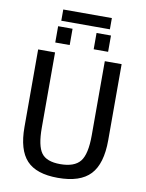

<svg xmlns="http://www.w3.org/2000/svg" viewBox="-97 -964 795 1043"><g transform="rotate(10 300.0 -443.0)"><path d="M529.8 -239.3Q529.8 -108.9 474.1 -49.6Q418.5 9.8 295.4 9.8Q176.3 9.8 122.8 -47.6Q69.3 -105 69.3 -230.5V-658.7H162.6V-243.2Q162.6 -143.6 191.2 -104.7Q219.7 -65.9 294.9 -65.9Q373.5 -65.9 405.3 -106Q437 -146 437 -249.5V-658.7H529.8ZM366.2 -711.9V-801.8H445.8V-711.9ZM154.3 -711.9V-801.8H233.9V-711.9ZM434.1 -834H166V-896H434.1Z"/></g></svg>

Font: Cousine
Style: Regular
Weight: 400
Monospace: yes
Designer: Steve Matteson
Foundry: Ascender Corporation
Version: Version 1.20